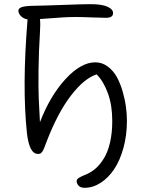

<svg xmlns="http://www.w3.org/2000/svg" viewBox="-20 -774 696 927"><path d="M388.2 132.8Q369.1 132.8 359.6 122.6Q350.1 112.3 350.1 100.1Q350.1 95.7 352.8 91.8Q355.5 87.9 361.6 84.2Q367.7 80.6 372.8 78.1Q377.9 75.7 387.7 71.5Q397.5 67.4 402.8 64.9Q425.8 54.2 445.6 35.9Q465.3 17.6 483.2 -12Q501 -41.5 511.5 -87.2Q522 -132.8 522 -189.9Q522 -265.6 501.2 -323Q480.5 -380.4 446.8 -415Q386.2 -395.5 322.3 -312.3Q258.3 -229 204.1 -87.9Q202.1 -82.5 198.7 -73.5Q195.3 -64.5 193.6 -60.5Q191.9 -56.6 189.2 -50.5Q186.5 -44.4 184.3 -41.7Q182.1 -39.1 179 -35.9Q175.8 -32.7 171.9 -31.7Q168 -30.8 163.1 -30.8Q121.1 -30.8 109.9 -132.8Q86.4 -356.4 112.8 -676.8V-680.2Q93.8 -683.6 81.3 -696Q68.8 -708.5 68.8 -722.2Q68.8 -734.4 86.4 -740Q104 -745.6 145 -746.1Q186.5 -746.6 282.7 -750.2Q378.9 -753.9 417 -753.9Q471.7 -753.9 498.8 -741.7Q525.9 -729.5 525.9 -710.9Q525.9 -688 492.2 -688Q469.7 -688 423.6 -689.9Q377.4 -691.9 344.2 -691.9Q316.9 -691.9 286.9 -690.2Q256.8 -688.5 220.2 -685.5Q183.6 -682.6 172.9 -682.1Q175.8 -658.2 172.9 -617.2Q167 -524.4 166 -435.3Q165 -346.2 167 -299.3Q168.9 -252.4 172.9 -184.1Q222.2 -312 296.6 -392.6Q371.1 -473.1 439.9 -473.1Q473.1 -473.1 500.2 -452.9Q527.3 -432.6 544.2 -401.9Q561 -371.1 572.3 -332Q583.5 -293 588.1 -257.8Q592.8 -222.7 592.8 -190.9Q592.8 -120.6 575.9 -59.6Q559.1 1.5 531 43.2Q502.9 85 465.6 108.9Q428.2 132.8 388.2 132.8Z"/></svg>

Font: Shantell Sans Bouncy
Style: Regular
Weight: 300
Designer: Stephen Nixon, Anya Danilova, Shantell Martin
Foundry: Arrow Type
Version: Version 1.006;[9816181b4]